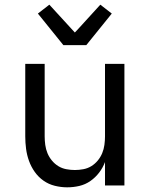

<svg xmlns="http://www.w3.org/2000/svg" viewBox="-20 -793 640 821"><path d="M267 8Q241 8 214.5 1.5Q188 -5 166 -20.5Q144 -36 128.5 -58Q113 -80 104 -105Q95 -130 91.5 -156.5Q88 -183 88 -210V-520H171V-210Q171 -192 173.5 -173.5Q176 -155 183 -138Q190 -121 202 -106.5Q214 -92 229.5 -82.5Q245 -73 263.5 -69.5Q282 -66 300 -66Q318 -66 336.5 -69.5Q355 -73 370.5 -82.5Q386 -92 398 -106.5Q410 -121 417 -138Q424 -155 426.5 -173.5Q429 -192 429 -210V-520H512V0H429V-100Q420 -76 404 -55Q388 -34 366.5 -19Q345 -4 319.5 2Q294 8 267 8ZM251 -600 142 -735 191 -773 300 -654 316 -671 409 -773 458 -735 349 -600Z"/></svg>

Font: Iosevka Extended
Style: Regular
Weight: 400
Width: 7
Monospace: yes
Designer: Belleve Invis
Foundry: Belleve Invis
Version: Version 32.5.0; ttfautohint (v1.8.4)